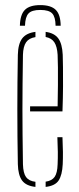

<svg xmlns="http://www.w3.org/2000/svg" viewBox="-20 -729 310 753"><path d="M50 -85Q49 -138.5 48.5 -192.2Q48 -246 48 -299.5Q48 -353 48.5 -406.8Q49 -460.5 50 -514Q51 -557 67 -578.2Q83 -599.5 119 -604V-583.5Q93.5 -579.5 82.2 -563Q71 -546.5 70 -514Q69 -450.5 68.5 -399.2Q68 -348 68 -300.2Q68 -252.5 68.5 -200.8Q69 -149 70 -85Q71 -50 82.2 -34.5Q93.5 -19 119 -16V4Q82 0 66.5 -21.2Q51 -42.5 50 -85ZM159 4V-16.5Q183.5 -20 194.2 -35.2Q205 -50.5 206 -85Q207 -107.5 206.8 -133.2Q206.5 -159 205 -191H225Q226.5 -159 226.8 -133Q227 -107 226 -85Q224 -42.5 210 -21.2Q196 0 159 4ZM98 -292V-312H206Q207 -356.5 207.2 -395.5Q207.5 -434.5 207.2 -464.8Q207 -495 206 -514Q204 -546.5 193.2 -563Q182.5 -579.5 159 -584V-604Q193 -599.5 208.5 -578.5Q224 -557.5 226 -514Q226.5 -496 227 -465Q227.5 -434 227.2 -390.5Q227 -347 225 -292ZM138 -709Q180 -709 198.8 -690.2Q217.5 -671.5 218 -628H198Q197.5 -662.5 184.8 -676.2Q172 -690 138 -690Q104.5 -690 91.8 -676.2Q79 -662.5 78 -628H58Q59 -671.5 77.5 -690.2Q96 -709 138 -709Z"/></svg>

Font: Big Shoulders Stencil Thin
Style: Regular
Weight: 100
Designer: Patric King
Foundry: XO Type Co
Version: Version 2.001